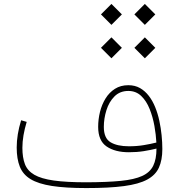

<svg xmlns="http://www.w3.org/2000/svg" viewBox="-20 -956 910 976"><path d="M493.2 -882.8 546.4 -829.6 599.6 -882.8 546.4 -936ZM663.1 -882.8 716.3 -829.6 769.5 -882.8 716.3 -936ZM663.1 -712.9 716.3 -659.7 769.5 -712.9 716.3 -766.1ZM493.2 -712.9 546.4 -659.7 599.6 -712.9 546.4 -766.1ZM775.4 -200.7Q775.4 -147 758.8 -113.3Q742.2 -79.6 702.6 -61.5Q663.1 -43.5 594.2 -36.6Q525.4 -29.8 420.4 -29.3Q317.9 -29.3 253.7 -38.3Q189.5 -47.4 154.5 -67.6Q119.6 -87.9 106.7 -121.6Q93.8 -155.3 93.8 -204.6Q93.8 -234.9 99.4 -268.1Q105 -301.3 115.7 -336.4L87.4 -344.7Q64.9 -271.5 64.9 -206.1Q64.9 -148.4 80.8 -108.6Q96.7 -68.8 135.7 -45.2Q174.8 -21.5 243.9 -10.7Q313 0 418.9 0Q534.7 0 610.1 -10Q685.5 -20 728 -43Q770.5 -65.9 787.8 -104Q805.2 -142.1 805.2 -198.2Q805.2 -231.9 801.5 -268.6Q797.9 -305.2 790 -341.8Q782.2 -378.4 769 -410.9Q755.9 -443.4 736.6 -468.5Q717.3 -493.7 691.7 -508.3Q666 -522.9 632.3 -522.9Q593.3 -522.9 564.5 -504.6Q535.6 -486.3 516.6 -455.6Q497.6 -424.8 488.3 -387.2Q479 -349.6 479 -311Q479 -240.7 522 -211.4Q564.9 -182.1 635.3 -182.1Q675.8 -182.1 710.9 -187.7Q746.1 -193.4 775.4 -200.7ZM774.9 -231.4Q746.1 -224.1 710.9 -218.3Q675.8 -212.4 635.3 -212.4Q576.2 -212.4 542 -232.9Q507.8 -253.4 507.8 -311Q507.8 -353.5 521 -395.8Q534.2 -438 561.8 -465.8Q589.4 -493.7 632.3 -493.7Q671.4 -493.7 698 -468Q724.6 -442.4 740.7 -401.9Q756.8 -361.3 764.9 -316.2Q772.9 -271 774.9 -231.4Z"/></svg>

Font: Estedad-FD-VF Thin
Style: Regular
Weight: 100
Designer: Amin Abedi
Version: Version 5.0